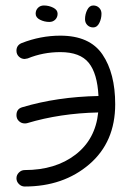

<svg xmlns="http://www.w3.org/2000/svg" viewBox="-20 -680 480 700"><path d="M320 -660Q333 -660 341.5 -651.5Q350 -643 350 -630Q350 -612 342 -596Q334 -580 320 -580Q307 -580 298.5 -588.5Q290 -597 290 -610Q290 -628 298 -644Q306 -660 320 -660ZM110 -630Q110 -643 118.5 -651.5Q127 -660 140 -660Q158 -660 174 -652Q190 -644 190 -630Q190 -617 181.5 -608.5Q173 -600 160 -600Q142 -600 126 -608Q110 -616 110 -630ZM70 -230Q58 -230 49 -238.5Q40 -247 40 -260Q40 -283 61 -289Q188 -327 339 -330Q335 -412 303.5 -451Q272 -490 200 -490Q137 -490 81 -467Q73 -465 70 -465Q58 -465 49 -473.5Q40 -482 40 -495Q40 -515 59 -523Q128 -550 200 -550Q307 -550 353.5 -481.5Q400 -413 400 -300Q400 -162 305.5 -81Q211 0 70 0Q58 0 49 -9Q40 -18 40 -30Q40 -42 49 -51Q58 -60 70 -60Q182 -60 255 -116Q328 -172 338 -270Q199 -267 79 -231Q76 -230 70 -230Z"/></svg>

Font: Pecita
Style: Book
Weight: 400
Width: 7
Version: Version 4.3